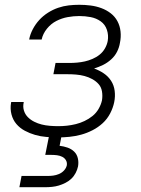

<svg xmlns="http://www.w3.org/2000/svg" viewBox="-20 -562 590 802"><path d="M223 12Q198 12 173.5 10Q149 8 126.5 1.5Q104 -5 83.5 -16Q63 -27 48.5 -44Q34 -61 28 -84Q22 -107 26 -132L27 -136H79V-134Q75 -116 80 -100Q85 -84 96.5 -72.5Q108 -61 123 -53.5Q138 -46 154 -42Q170 -38 188 -36.5Q206 -35 223 -35Q242 -35 260 -37Q278 -39 296.5 -43.5Q315 -48 333 -56.5Q351 -65 366.5 -77.5Q382 -90 392 -107.5Q402 -125 406 -143Q409 -162 406 -180Q403 -198 392 -210.5Q381 -223 365.5 -231.5Q350 -240 333 -244.5Q316 -249 298 -250.5Q280 -252 261 -252H203L212 -299H270Q286 -299 302.5 -300.5Q319 -302 334.5 -305.5Q350 -309 366.5 -316Q383 -323 396.5 -334Q410 -345 418.5 -360Q427 -375 430 -391Q434 -415 426.5 -437.5Q419 -460 400.5 -473Q382 -486 359 -490.5Q336 -495 311 -495Q287 -495 262.5 -490.5Q238 -486 215.5 -474.5Q193 -463 176 -442Q159 -421 154 -397H102V-398Q106 -419 117 -440Q128 -461 144 -478.5Q160 -496 180.5 -509Q201 -522 223 -529.5Q245 -537 267 -539.5Q289 -542 311 -542Q335 -542 358.5 -539Q382 -536 403.5 -528Q425 -520 442.5 -506.5Q460 -493 470.5 -473.5Q481 -454 483.5 -430.5Q486 -407 481 -383Q478 -364 469 -346Q460 -328 444.5 -314Q429 -300 411 -291Q393 -282 373 -276Q395 -268 413.5 -255.5Q432 -243 444 -224.5Q456 -206 459 -182.5Q462 -159 457 -135Q452 -111 440 -88Q428 -65 409 -47.5Q390 -30 366.5 -18Q343 -6 319 0.5Q295 7 270.5 9.5Q246 12 223 12ZM169 220H61L70 173H178Q190 173 202 171.5Q214 170 226 165Q238 160 247 150.5Q256 141 259 129Q261 117 255.5 107.5Q250 98 240 93Q230 88 218.5 86.5Q207 85 195 85H169L193 -35H245L229 47Q246 49 262 54.5Q278 60 289.5 71Q301 82 305 98.5Q309 115 306 133Q303 147 296 160.5Q289 174 278 184.5Q267 195 253 202Q239 209 225.5 213Q212 217 197.5 218.5Q183 220 169 220Z"/></svg>

Font: Lode Dark
Style: Italic
Weight: 400
Italic angle: -11°
Monospace: yes
Designer: Belleve Invis
Foundry: Belleve Invis
Version: Version 29.2.0; ttfautohint (v1.8.3)